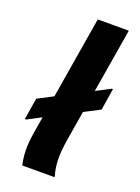

<svg xmlns="http://www.w3.org/2000/svg" viewBox="-130 -726 573 785"><g transform="rotate(20 156.0 -333.5)"><path d="M70 0Q62.5 -31.7 62.1 -66.2Q61.7 -100.8 70 -149.2L155.8 -666.7H290.8L207.5 -165Q197.5 -104.2 199.6 -66.7Q201.7 -29.2 210 -5V0ZM15 -181.7 30 -275.8 306.7 -420H311.7L296.7 -325.8L20 -181.7Z"/></g></svg>

Font: Familjen Grotesk
Style: Bold Italic
Weight: 700
Italic angle: -9.46201°
Designer: Anders Wikstroem, Jonas Baeckman, Matilda Gysing, Kristian Moeller
Foundry: Familjen STHLM AB
Version: Version 2.002; ttfautohint (v1.8.4.7-5d5b)